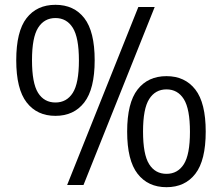

<svg xmlns="http://www.w3.org/2000/svg" viewBox="-20 -769 922 798"><path d="M47.5 -518.5Q47.5 -638.5 90.5 -693.8Q133.5 -749 210.5 -749Q287.5 -749 330.5 -693.5Q373.5 -638 373.5 -518.5Q373.5 -399 330.2 -343.2Q287 -287.5 210.5 -287.5Q134 -287.5 90.8 -343.2Q47.5 -399 47.5 -518.5ZM259 0 555 -740H623L327 0ZM308 -517.5Q308 -613 282.5 -653.5Q257 -694 210.5 -694Q164 -694 138.5 -653.8Q113 -613.5 113 -519Q113 -423.5 138.2 -383.2Q163.5 -343 210.5 -343Q257 -343 282.5 -383Q308 -423 308 -517.5ZM508.5 -222Q508.5 -341.5 551.8 -397Q595 -452.5 672 -452.5Q748.5 -452.5 791.8 -397Q835 -341.5 835 -222Q835 -102.5 792 -46.8Q749 9 672 9Q595 9 551.8 -46.8Q508.5 -102.5 508.5 -222ZM769.5 -221Q769.5 -316.5 744 -357Q718.5 -397.5 672 -397.5Q625.5 -397.5 600 -357.2Q574.5 -317 574.5 -222.5Q574.5 -127 599.8 -86.8Q625 -46.5 672 -46.5Q718.5 -46.5 744 -86.5Q769.5 -126.5 769.5 -221Z"/></svg>

Font: Encode Sans Semi Condensed
Style: Regular
Weight: 400
Width: 4
Designer: Multiple Designers
Foundry: Impallari Type
Version: Version 2.000